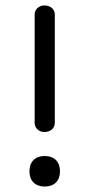

<svg xmlns="http://www.w3.org/2000/svg" viewBox="-20 -668 328 704"><path d="M142 -184C166 -184 181 -198 181 -218V-614C181 -634 166 -648 142 -648C123 -648 107 -634 107 -614V-218C107 -198 123 -184 142 -184ZM144 16C179 16 200 -5 200 -40C200 -75 179 -96 144 -96C109 -96 88 -75 88 -40C88 -5 109 16 144 16Z"/></svg>

Font: Dongle Light
Style: Regular
Weight: 300
Designer: Yanghee Ryu
Foundry: Yanghee Ryu
Version: Version 2.000